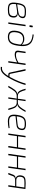

<svg xmlns="http://www.w3.org/2000/svg" viewBox="2181 -2931 962 5364"><g transform="rotate(90 2662.0 -249.0)"><path d="M484 -376C504 -476 431 -494 305 -494C162 -494 94 -468 61 -248C29 -29 81 12 252 12C392 12 453 -15 468 -117C480 -207 450 -260 355 -265V-267C437 -280 473 -325 484 -376ZM273 -273 100 -247C129 -444 181 -460 304 -460C422 -460 458 -446 444 -378C433 -319 398 -289 273 -273ZM428 -127C415 -42 366 -22 247 -22C116 -22 76 -47 96 -216L272 -242C404 -262 440 -215 428 -127Z M729 -683H711C701 -683 696 -678 695 -668L686 -608C684 -597 691 -591 701 -591H719C729 -591 733 -595 735 -605L743 -666C745 -676 739 -683 729 -683ZM713 -482H673L605 0H645Z M947 -710 940 -679C1096 -662 1241 -626 1228 -373C1182 -436 1117 -447 1067 -447C924 -447 861 -360 842 -223C819 -59 875 12 1016 12C1197 12 1236 -122 1258 -278C1312 -628 1142 -691 947 -710ZM1016 -23C908 -23 863 -75 883 -217C898 -331 946 -412 1068 -412C1122 -412 1182 -401 1226 -342C1224 -325 1222 -308 1219 -289C1196 -125 1159 -23 1016 -23Z M1756 -482 1728 -284C1645 -237 1589 -214 1515 -214C1452 -214 1430 -234 1438 -291L1464 -482H1425L1396 -283C1387 -214 1423 -178 1504 -179C1568 -179 1644 -204 1723 -247L1688 0H1728L1796 -482Z M2313 -482C2295 -395 2224 -212 2145 -71C2138 -58 2131 -46 2124 -34L2072 -33C2057 -33 2046 -42 2042 -57L1954 -482H1911L2008 -39C2013 -16 2033 0 2057 0H2104C1993 181 1916 183 1852 175L1846 209C1942 221 2037 212 2183 -62C2260 -202 2330 -375 2355 -482Z M2895 -250V-252C2988 -261 3045 -367 3109 -482H3068C3004 -370 2945 -267 2848 -267H2772C2777 -286 2780 -302 2783 -324L2805 -482H2768L2745 -326C2742 -304 2740 -286 2741 -267H2656C2556 -267 2530 -370 2497 -482H2459C2490 -368 2519 -265 2609 -253V-252C2508 -244 2456 -139 2377 0H2419C2499 -138 2547 -234 2652 -235H2736C2731 -216 2727 -198 2725 -181L2699 0H2737L2762 -178C2765 -197 2766 -216 2766 -235H2849C2956 -234 2974 -138 3015 0H3054C3014 -138 2991 -240 2895 -250Z M3443 -494C3292 -494 3220 -450 3190 -247C3163 -62 3209 12 3369 12C3424 12 3520 4 3561 -8L3557 -36C3512 -30 3437 -23 3380 -23C3257 -23 3211 -59 3226 -202L3443 -225C3547 -235 3591 -261 3609 -344C3635 -460 3569 -494 3443 -494ZM3570 -347C3554 -284 3525 -267 3444 -258L3230 -234C3230 -238 3230 -241 3231 -244C3260 -430 3312 -459 3445 -459C3533 -459 3594 -447 3570 -347Z M4127 -482 4098 -273H3788L3817 -482H3777L3709 0H3749L3783 -241H4093L4059 0H4099L4167 -482Z M4695 -482 4666 -273H4356L4385 -482H4345L4277 0H4317L4351 -241H4661L4627 0H4667L4735 -482Z M5260 -478C5200 -483 5135 -485 5096 -485C4952 -485 4895 -464 4879 -349C4871 -287 4895 -219 4964 -210L4963 -207C4929 -204 4881 -190 4863 -141L4811 0H4854L4901 -130C4918 -178 4962 -191 5023 -191H5181L5154 0H5194L5261 -478ZM5023 -223C4923 -223 4912 -288 4919 -343C4931 -437 4974 -451 5085 -451C5122 -451 5182 -450 5218 -449L5186 -223Z"/></g></svg>

Font: Exo 2 Extra Light
Style: Italic
Weight: 250
Italic angle: -8°
Designer: Natanael Gama
Version: Version 1.001;PS 001.001;hotconv 1.0.88;makeotf.lib2.5.64775